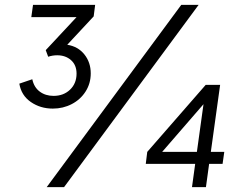

<svg xmlns="http://www.w3.org/2000/svg" viewBox="-20 -765 997 785"><path d="M196 -321Q145 -321 106 -348Q67 -375 59 -423L112 -441Q119 -408 142.5 -390.5Q166 -373 199 -373Q240 -373 266.5 -398.5Q293 -424 293 -464Q293 -499 270.5 -519Q248 -539 214 -539Q195 -539 177 -533L167 -560L293 -695H108L115 -745H369L363 -698L255 -582Q299 -575 325 -542.5Q351 -510 351 -465Q351 -424 330 -391Q309 -358 273.5 -339.5Q238 -321 196 -321ZM171 0 721 -745H792L242 0ZM765 0 778 -95H576L582 -144L821 -418H880L842 -144H897L890 -95H835L822 0ZM785 -144 812 -339 643 -144Z"/></svg>

Font: Plus Jakarta Sans Light
Style: Italic
Weight: 300
Italic angle: -8°
Designer: Gumpita Rahayu
Foundry: Tokotype
Version: Version 2.071; ttfautohint (v1.8.4.7-5d5b);gftools[0.9.29]